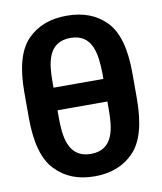

<svg xmlns="http://www.w3.org/2000/svg" viewBox="-87 -844 782 929"><g transform="rotate(-10 304.0 -379.5)"><path d="M304 15C384 15 449 -10 497 -61C545 -111 569 -197 569 -321V-446C569 -566 545 -650 497 -700C448 -750 385 -774 303 -774C223 -774 159 -750 110 -700C62 -650 38 -566 38 -446V-321C38 -197 62 -111 111 -61C159 -10 223 15 304 15ZM304 -95C190 -95 181 -207 181 -296V-331H426V-296C426 -206 419 -95 304 -95ZM181 -442V-470C181 -558 190 -665 303 -665C415 -665 424 -558 426 -470V-442Z"/></g></svg>

Font: Cheyenne Sans
Style: Bold
Weight: 700
Designer: The Public Sans project authors (U.S. Web Design System), Libre Franklin designed by Pablo Impallari and Rodrigo Fuenzal
Foundry: The Cheyenne Sans Project Authors
Version: Version 2.007